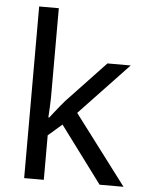

<svg xmlns="http://www.w3.org/2000/svg" viewBox="-54 -803 642 847"><g transform="rotate(5 267.0 -380.0)"><path d="M172 -363Q172 -347 170.5 -321Q169 -295 168 -276H172Q178 -284 190 -299Q202 -314 214.5 -329.5Q227 -345 236 -355L407 -536H510L293 -307L525 0H419L233 -250L172 -197V0H85V-760H172Z"/></g></svg>

Font: ubangla15
Style: Book
Weight: 400
Designer: Jelle Bosma - Monotype Design Team
Foundry: Monotype Imaging Inc.
Version: Version 2.003